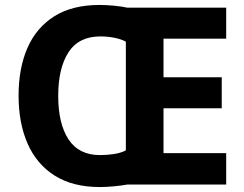

<svg xmlns="http://www.w3.org/2000/svg" viewBox="-20 -745 986 775"><path d="M382 -725Q408 -725 440 -722Q472 -719 494 -714H893V-589H640V-433H875V-308H640V-127H893V0H493Q472 4 440.5 7Q409 10 383 10Q274 10 201 -36Q128 -82 91.5 -165Q55 -248 55 -359Q55 -470 91 -552Q127 -634 199.5 -679.5Q272 -725 382 -725ZM385 -598Q298 -598 256.5 -534Q215 -470 215 -358Q215 -246 256.5 -182.5Q298 -119 384 -119Q414 -119 441.5 -123.5Q469 -128 488 -138V-577Q469 -587 442 -592.5Q415 -598 385 -598Z"/></svg>

Font: Noto Sans Cherokee
Style: Bold
Weight: 700
Designer: Monotype Design Team
Foundry: Monotype Imaging Inc.
Version: Version 2.001; ttfautohint (v1.8.4.7-5d5b)